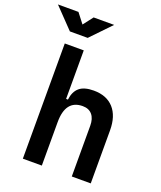

<svg xmlns="http://www.w3.org/2000/svg" viewBox="-208 -1043 961 1147"><g transform="rotate(20 272.5 -469.0)"><path d="M388.2 0V-322.3Q388.2 -367.7 366.9 -392.6Q345.7 -417.5 306.6 -417.5Q197.8 -417.5 197.8 -276.4V0H77.1V-732.4H197.8V-423.8H209.5Q215.8 -476.1 246.1 -501.7Q276.4 -527.3 336.9 -527.3Q418.9 -527.3 463.9 -477.5Q508.8 -427.7 508.8 -336.9V0ZM81.1 -810.5 -41 -937.5H89.4L137.7 -875L186 -937.5H316.4L194.3 -810.5Z"/></g></svg>

Font: Cascadia Mono PL SemiBold
Style: Regular
Weight: 600
Monospace: yes
Designer: Aaron Bell
Foundry: Saja Typeworks
Version: Version 2404.023; ttfautohint (v1.8.4)